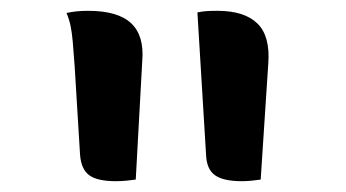

<svg xmlns="http://www.w3.org/2000/svg" viewBox="-20 -774 640 355"><path d="M231 -442Q224 -441 214.5 -440Q205 -439 194 -439Q160 -439 145 -450Q130 -461 128 -488L118 -652Q116 -680 114.5 -697Q113 -714 110.5 -726Q108 -738 103 -750Q112 -752 121.5 -753Q131 -754 143 -754Q198 -754 222.5 -731Q247 -708 243 -661ZM462 -442Q455 -441 446 -440Q437 -439 427 -439Q393 -439 377.5 -450Q362 -461 361 -488L345 -751Q354 -753 362.5 -753.5Q371 -754 382 -754Q432 -754 456 -730.5Q480 -707 476 -656Z"/></svg>

Font: Recursive Monospace Casual Medium
Style: Regular
Weight: 500
Version: Version 1.047